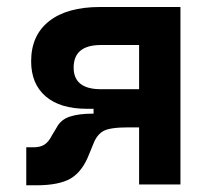

<svg xmlns="http://www.w3.org/2000/svg" viewBox="-20 -538 626 560"><path d="M232.9 -220.7Q155.3 -220.7 113 -257.1Q70.8 -293.5 70.8 -359.4Q70.8 -435.1 123.3 -476.3Q175.8 -517.6 272 -517.6H506.3V0H385.7V-166.5H354Q299.8 -166.5 281 -155.5Q262.2 -144.5 252.4 -118.7L240.2 -88.9Q220.7 -38.1 186.8 -17.8Q152.8 2.4 86.4 2.4H56.6V-108.4H77.6Q97.7 -108.4 109.6 -116.2Q121.6 -124 130.9 -142.1L145.5 -166.5Q157.7 -189.5 184.1 -198Q210.4 -206.5 249 -206.5H252.9V-220.7ZM385.7 -277.8V-406.7H274.4Q194.8 -406.7 194.8 -340.8Q194.8 -277.8 274.4 -277.8Z"/></svg>

Font: Cascadia Code SemiBold
Style: Regular
Weight: 600
Monospace: yes
Designer: Aaron Bell
Foundry: Saja Typeworks
Version: Version 2404.023; ttfautohint (v1.8.4)